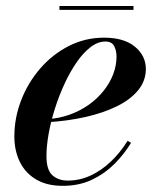

<svg xmlns="http://www.w3.org/2000/svg" viewBox="-20 -592 521 622"><path d="M183.5 10Q131.5 10 96.8 -10.8Q62 -31.5 44.2 -67.8Q26.5 -104 26.5 -150Q26.5 -210 48.5 -267Q70.5 -324 110.2 -370Q150 -416 203 -443Q256 -470 317.5 -470Q381.5 -470 417 -440.8Q452.5 -411.5 452.5 -368.5Q452.5 -330.5 427.8 -300Q403 -269.5 358.8 -247.8Q314.5 -226 257 -213Q199.5 -200 133.5 -196V-206Q172.5 -208.5 206.8 -221Q241 -233.5 268.8 -253.5Q296.5 -273.5 316.2 -298.5Q336 -323.5 346.8 -351.8Q357.5 -380 357.5 -409Q357.5 -428 349.8 -442.8Q342 -457.5 321.5 -457.5Q297 -457.5 273.2 -439.2Q249.5 -421 228 -389.8Q206.5 -358.5 188.8 -320Q171 -281.5 157.8 -239.8Q144.5 -198 137.5 -158.2Q130.5 -118.5 130.5 -86.5Q130.5 -41.5 149.8 -24.2Q169 -7 199.5 -7Q238 -7 273.2 -23.2Q308.5 -39.5 339 -68.5Q369.5 -97.5 393.5 -136L404.5 -129Q382.5 -93 351 -61.2Q319.5 -29.5 278 -9.8Q236.5 10 183.5 10ZM172.5 -560V-572.5H412.5V-560Z"/></svg>

Font: Bodoni Moda 18pt SemiBold
Style: Italic
Weight: 600
Italic angle: -13°
Designer: Owen Earl
Foundry: indestructible type
Version: Version 2.005